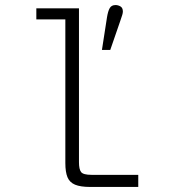

<svg xmlns="http://www.w3.org/2000/svg" viewBox="-20 -741 672 761"><path d="M338 0Q299 0 277.5 -9Q256 -18 247.5 -38.5Q239 -59 239 -95V-664H124V-708H293V-98Q293 -70 301.5 -59Q310 -48 343 -48H528V0ZM384 -543 404 -672Q408 -697 415 -709Q422 -721 438 -721Q448 -721 457.5 -715.5Q467 -710 467 -695Q467 -690 464.5 -681.5Q462 -673 456 -656L417 -543Z"/></svg>

Font: Atkinson Hyperlegible Mono ExtraLight
Style: Regular
Weight: 200
Monospace: yes
Designer: Elliott Scott, Megan Eiswerth, Linus Boman, Theodore Petrosky, Letters from Sweden
Foundry: Applied Design Works, Letters from Sweden
Version: Version 2.001